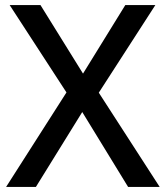

<svg xmlns="http://www.w3.org/2000/svg" viewBox="-20 -734 651 754"><path d="M607 0 368 -370 590 -714H472L306 -445L139 -714H18L241 -371L4 0H121L303 -294L483 0Z"/></svg>

Font: Noto Sans Cherokee Medium
Style: Regular
Weight: 500
Designer: Monotype Design Team
Foundry: Monotype Imaging Inc.
Version: Version 2.001